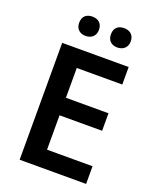

<svg xmlns="http://www.w3.org/2000/svg" viewBox="-165 -1008 889 1102"><g transform="rotate(20 279.0 -457.5)"><path d="M145 -856C145 -816 172 -797 205 -797C238 -797 266 -816 266 -856C266 -898 238 -915 205 -915C172 -915 145 -898 145 -856ZM339 -856C339 -816 365 -797 399 -797C431 -797 460 -816 460 -856C460 -898 431 -915 399 -915C365 -915 339 -898 339 -856ZM499 0V-108H221V-318H481V-425H221V-607H499V-714H93V0Z"/></g></svg>

Font: Noto Sans Arabic UI SmBd
Style: Regular
Weight: 600
Designer: Monotype Design Team, Nadine Chahine and Nizar Qandah
Foundry: Monotype Imaging Inc.
Version: Version 2.010